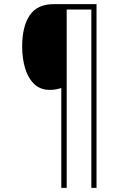

<svg xmlns="http://www.w3.org/2000/svg" viewBox="-20 -780 609 927"><path d="M446 127H421V-734H302V127H276V-355Q263 -351 250 -348.5Q237 -346 220 -346Q175 -346 145.5 -374Q116 -402 101.5 -449.5Q87 -497 87 -556Q87 -652 123.5 -706Q160 -760 239 -760H446Z"/></svg>

Font: Noto Sans Khmer UI SemiCondensed Thin
Style: Regular
Weight: 100
Width: 4
Designer: Danh Hong and the Monotype Design Team
Foundry: Monotype Imaging Inc.
Version: Version 2.002; ttfautohint (v1.8.4.7-5d5b)